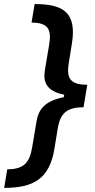

<svg xmlns="http://www.w3.org/2000/svg" viewBox="-62 -771 467 944"><path d="M347.3 -243.6H348.7L367.2 -354.4H365.8C284.8 -354.4 263.8 -384.9 275.9 -460.2L291.5 -556.5C316.1 -709.5 249.6 -751.1 108.3 -751.1L93 -659.8C176.1 -659.8 192.5 -625.4 179.3 -549L158.7 -426.1C149.9 -369.7 163.4 -323.5 253.6 -305.4L251.4 -293C154.8 -274.9 126.1 -228.7 117.2 -172.2L96.6 -49.4C84.5 27 56.8 61.4 -26.3 61.4L-41.5 152.7C99.8 152.7 181.5 111.2 206 -41.9L221.6 -137.8C233.7 -213.8 267 -243.6 347.3 -243.6Z"/></svg>

Font: Magic Ui Pro Semi Bold
Style: Italic
Weight: 600
Italic angle: -9.39999°
Designer: Stefan Endress, Andreas Faust
Version: Version 1.000;FEAKit 1.0